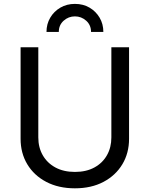

<svg xmlns="http://www.w3.org/2000/svg" viewBox="-20 -975 784 1006"><path d="M372.6 11.7Q286.6 11.7 222.4 -22Q158.2 -55.7 123 -114.3Q87.9 -172.9 87.9 -247.6V-727.5H180.7V-254.9Q180.7 -202.6 203.9 -161.9Q227.1 -121.1 270 -97.7Q313 -74.2 372.6 -74.2Q432.1 -74.2 474.9 -97.7Q517.6 -121.1 540.5 -161.9Q563.5 -202.6 563.5 -254.9V-727.5H656.2V-247.6Q656.2 -172.9 621.1 -114.3Q585.9 -55.7 522.2 -22Q458.5 11.7 372.6 11.7ZM372.6 -954.6Q415.5 -954.6 449 -935.1Q482.4 -915.5 502 -882.3Q521.5 -849.1 521.5 -807.6H457Q457 -843.8 431.6 -866.5Q406.2 -889.2 372.6 -889.2Q338.9 -889.2 313.5 -866.5Q288.1 -843.8 288.1 -807.6H223.6Q223.6 -849.1 243.2 -882.3Q262.7 -915.5 296.4 -935.1Q330.1 -954.6 372.6 -954.6Z"/></svg>

Font: Adwaita Sans
Style: Regular
Weight: 400
Designer: Rasmus Andersson
Foundry: rsms
Version: Version 4.001;git-9221beed3